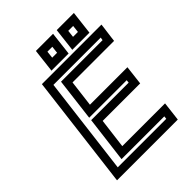

<svg xmlns="http://www.w3.org/2000/svg" viewBox="-240 -959 1108 1108"><g transform="rotate(-45 314.0 -404.5)"><path d="M555 0 563 -68 566 -93H541H217L240 -276H521H546L549 -301L557 -369L560 -394H535H254L274 -556H588H613L616 -581L625 -649L628 -674H603H167H142L139 -649L59 0L56 25H81H527H552L555 0ZM508 -25H112L186 -624H572L569 -606H255H230L227 -581L201 -369L198 -344H223H504L502 -326H221H196L193 -301L164 -68L161 -43H186H510L508 -25ZM379 -715 390 -809 393 -834H368H278H253L250 -809L239 -715L236 -690H261H351H376L379 -715ZM332 -740H292L297 -784H337L332 -740ZM549 -715 560 -809 563 -834H538H448H423L420 -809L409 -715L406 -690H431H521H546L549 -715ZM502 -740H462L467 -784H507L502 -740Z"/></g></svg>

Font: Gamestation Text Outline
Style: Italic
Weight: 400
Designer: Jonas Hecksher
Foundry: Jonas Hecksher, Playtypeª, e-types AS
Version: Version 1.003